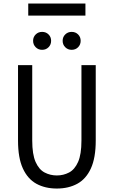

<svg xmlns="http://www.w3.org/2000/svg" viewBox="-20 -1076 656 1108"><path d="M308 12Q240.5 12 190.2 -15.5Q140 -43 112 -103.8Q84 -164.5 84 -265V-700H166V-265Q166 -185 185.5 -141.2Q205 -97.5 237.5 -80.5Q270 -63.5 308 -63.5Q346 -63.5 378.5 -80.5Q411 -97.5 430.5 -141.2Q450 -185 450 -265V-700H532.5V-265Q532.5 -165 504.5 -104Q476.5 -43 426 -15.5Q375.5 12 308 12ZM223 -788.5Q201 -788.5 186 -803.5Q171 -818.5 171 -840.5Q171 -862.5 186 -877.2Q201 -892 223 -892Q245.5 -892 260.2 -877.2Q275 -862.5 275 -840.5Q275 -818.5 260.2 -803.5Q245.5 -788.5 223 -788.5ZM393.5 -788.5Q371.5 -788.5 356.5 -803.5Q341.5 -818.5 341.5 -840.5Q341.5 -862.5 356.5 -877.2Q371.5 -892 393.5 -892Q416 -892 430.8 -877.2Q445.5 -862.5 445.5 -840.5Q445.5 -818.5 430.8 -803.5Q416 -788.5 393.5 -788.5ZM143 -986V-1055.5H473V-986Z"/></svg>

Font: Overpass Mono Light
Style: Regular
Weight: 400
Monospace: yes
Version: Version 4.000